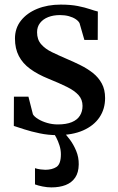

<svg xmlns="http://www.w3.org/2000/svg" viewBox="-20 -576 513 834"><path d="M228 11Q189.5 11 152.5 3.2Q115.5 -4.5 86.2 -14Q57 -23.5 40 -29L40.5 -156H103.5L123 -79.5Q129 -69 145.8 -58.8Q162.5 -48.5 185 -42Q207.5 -35.5 231 -35.5Q268 -35.5 292 -45.5Q316 -55.5 327.2 -73.8Q338.5 -92 338.5 -116Q338.5 -143.5 321.2 -162.8Q304 -182 270.8 -198.5Q237.5 -215 190.5 -234Q143.5 -253 111 -276.8Q78.5 -300.5 61.8 -332.8Q45 -365 45 -408.5Q45 -453.5 71 -486.5Q97 -519.5 142 -537.8Q187 -556 243.5 -556Q287 -556 318.2 -549.8Q349.5 -543.5 370.8 -536.2Q392 -529 405 -526L404.5 -402.5H346.5L325.5 -475.5Q320.5 -485 308.5 -493Q296.5 -501 279 -505.8Q261.5 -510.5 240.5 -510.5Q212 -510.5 189.5 -501.8Q167 -493 154 -476.2Q141 -459.5 141 -436Q141 -404 158.8 -383.8Q176.5 -363.5 205.5 -349.5Q234.5 -335.5 267 -321.5Q299 -308 329.2 -293Q359.5 -278 383.8 -258.8Q408 -239.5 422.2 -213.2Q436.5 -187 436.5 -150Q436.5 -102.5 412 -66.2Q387.5 -30 341 -9.5Q294.5 11 228 11ZM203 238Q185 238 165 234Q145 230 132 225V154.5Q142.5 158 155.8 159.8Q169 161.5 176.5 161.5Q206.5 161.5 225.5 149Q244.5 136.5 244.5 94Q244.5 75 238.5 56Q232.5 37 224.5 21.8Q216.5 6.5 210.5 -1L239 -6L256.5 -1Q267.5 9 283.2 30Q299 51 310.8 79Q322.5 107 322 138.5Q321.5 173.5 306.5 195.5Q291.5 217.5 265 227.8Q238.5 238 203 238Z"/></svg>

Font: Merriweather 48pt Medium
Style: Regular
Weight: 500
Version: Version 2.100